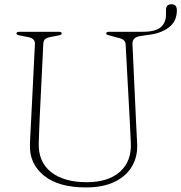

<svg xmlns="http://www.w3.org/2000/svg" viewBox="-20 -846 832 882"><path d="M576.5 -284 557 -644.5Q555 -666.5 520 -673L484 -683Q468 -685.5 468 -692Q468 -700 482 -700H634.5Q694.5 -700 718.5 -721Q742.5 -742 742.5 -778.5V-799.5Q742.5 -826.5 767.5 -826.5Q792.5 -826.5 792.5 -798.5Q792.5 -747.5 754.5 -719.2Q716.5 -691 655.5 -685L626.5 -680.5Q587.5 -676 588.5 -644L605 -286Q606 -260.5 607.5 -236Q609 -211.5 610 -186Q613 -128 586.8 -82.5Q560.5 -37 507 -11Q453.5 15 375.5 15Q247.5 15 181 -40Q114.5 -95 117.5 -181Q118 -197 119.2 -221.8Q120.5 -246.5 121.8 -271.8Q123 -297 124 -314.5L140.5 -645.5Q141 -671 104.5 -676.5L71.5 -683Q55.5 -685.5 55.5 -692Q55.5 -700 70 -700H249.5Q263.5 -700 263.5 -692Q263.5 -685.5 247.5 -683L214.5 -676.5Q196.5 -673.5 188.2 -667Q180 -660.5 179 -646L163 -319Q161 -279.5 160 -247.8Q159 -216 158 -190Q155 -103 214 -56Q273 -9 378 -9Q477.5 -9 531.2 -57.2Q585 -105.5 581 -189.5Q579.5 -219 578.5 -241.8Q577.5 -264.5 576.5 -284Z"/></svg>

Font: Fraunces 9pt S000 Thin
Style: Regular
Weight: 100
Version: Version 1.000; ttfautohint (v1.8.3)